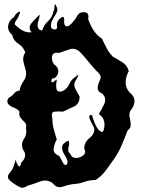

<svg xmlns="http://www.w3.org/2000/svg" viewBox="-20 -861 671 908"><path d="M73.2 23.4Q53.2 14.2 29.3 -4.9Q17.6 -14.2 17.6 -24.9Q17.6 -36.1 30.3 -48.8Q40 -59.6 45.9 -79.1Q51.8 -98.6 55.2 -106.9Q55.2 -93.8 65.4 -78.6Q68.8 -73.7 71.8 -73.7Q77.1 -73.7 80.1 -91.8Q95.2 -105.5 98.6 -121.1Q99.1 -124 99.1 -127.4Q99.1 -139.6 88.9 -153.3Q84 -165 84 -175.8Q84 -190.9 93.3 -204.1Q104.5 -220.2 104.5 -238.8Q104.5 -246.1 102.5 -254.4Q104 -260.3 104 -265.1Q104 -275.4 97.2 -282.2Q86.9 -292 78.6 -302.7Q74.2 -308.6 71.8 -315.4Q70.8 -318.8 70.8 -322.3Q70.8 -326.7 72.3 -332Q65.4 -344.2 47.4 -351.1Q29.3 -357.4 20 -367.7Q15.1 -373.5 14.6 -380.9Q14.6 -381.3 14.6 -381.8Q14.6 -389.2 22 -399.4Q37.6 -406.7 46.4 -418.5Q54.7 -430.7 72.8 -432.6Q76.7 -457.5 92.3 -479Q103.5 -494.1 103.5 -512.2Q103.5 -520 101.6 -527.8Q95.2 -549.8 90.3 -570.8Q89.4 -575.7 89.4 -581.1Q89.4 -597.2 99.6 -612.8Q90.8 -638.7 67.4 -653.8Q43.5 -668.5 37.6 -695.8Q18.1 -712.9 18.1 -732.9Q18.1 -736.8 18.6 -740.7Q22.9 -765.6 47.4 -781.2Q52.2 -794.4 66.9 -803.7Q70.8 -806.2 72.8 -806.2Q74.7 -806.2 74.7 -803.7Q74.7 -799.3 69.3 -787.6Q65.9 -777.3 58.1 -767.1Q50.3 -756.3 49.3 -746.6Q64.5 -729.5 85 -717.8Q101.6 -708 120.1 -708Q124.5 -708 129.4 -708.5Q120.1 -719.7 120.1 -730.5Q120.1 -742.2 130.9 -753.9Q151.9 -776.9 167.5 -792Q167.5 -790.5 167.5 -789.1Q167.5 -778.8 161.6 -762.7Q157.7 -752 157.7 -742.7Q157.7 -736.3 159.7 -731Q161.1 -725.1 166 -721.2Q170.9 -717.8 180.2 -716.8Q186 -741.7 207 -760.7Q227.5 -779.3 232.9 -808.1Q237.3 -813 237.8 -832Q238.3 -841.3 240.2 -841.3Q242.2 -841.3 245.1 -833.5Q251.5 -823.7 251.5 -814.9Q251.5 -809.6 249 -804.2Q242.2 -790 233.4 -776.4Q228.5 -768.6 225.1 -760.7Q221.2 -752.9 221.2 -744.6Q220.7 -741.2 220.7 -738.8Q220.7 -724.1 235.8 -721.7Q237.3 -721.7 238.8 -721.7Q250.5 -721.7 250 -733.9Q250 -737.8 249 -742.7Q249 -743.7 249 -744.6Q249 -761.7 267.1 -776.4Q272.9 -781.2 276.9 -781.2Q283.7 -781.2 283.7 -766.6Q283.7 -763.2 283.2 -758.8Q283.2 -749 285.6 -743.7Q288.1 -738.8 291.5 -737.3Q293.5 -736.3 295.9 -736.3Q305.7 -736.3 319.8 -751.5Q336.9 -769.5 342.8 -782.2Q353.5 -803.7 375 -803.7Q377 -803.7 378.9 -803.7Q398.4 -801.8 398.4 -782.2Q398.4 -776.9 397 -770.5Q406.2 -743.7 421.9 -718.8Q437.5 -693.8 461.9 -678.2Q472.7 -655.8 483.9 -634.3Q494.6 -612.3 514.2 -592.8Q534.2 -582 558.1 -566.9Q582 -551.8 588.9 -524.4Q575.2 -500.5 574.2 -473.1Q574.2 -472.2 574.2 -470.7Q574.2 -444.3 594.2 -422.4Q616.2 -405.3 616.2 -383.3Q616.2 -382.8 616.2 -382.3Q615.2 -359.4 598.6 -340.3Q591.8 -328.6 591.8 -317.4Q591.8 -312 593.3 -306.2Q597.7 -289.1 598.1 -273.9Q598.1 -272.9 598.1 -271.5Q598.1 -264.6 595.7 -258.3Q592.3 -250.5 583.5 -244.1Q570.8 -210 556.2 -176.3Q542 -142.6 521.5 -112.3Q502 -84.5 481.4 -56.2Q460.9 -27.8 431.6 -9.8Q403.8 -9.8 377.9 -0.5Q352.1 8.8 324.2 9.8Q298.8 13.7 273.9 22.5Q267.6 24.4 261.7 24.4Q243.7 24.4 228 4.4Q211.4 -7.3 192.9 -7.3Q181.6 -7.3 169.9 -2.9Q138.7 9.3 111.3 17.1Q102.5 22.5 92.8 25.4Q89.4 26.9 85.4 26.9Q79.6 26.9 73.2 23.4ZM299.3 -93.3Q298.3 -109.4 287.1 -125.5Q276.4 -141.6 273.9 -157.2Q273.4 -160.2 273.4 -162.6Q273.4 -168 275.4 -173.3Q278.8 -181.2 289.6 -188.5Q297.9 -194.3 301.8 -194.8Q305.7 -194.8 306.2 -190.9Q307.1 -188 307.1 -183.6Q307.1 -175.3 303.7 -162.1Q302.7 -156.7 302.7 -152.3Q302.7 -139.6 312 -134.3Q319.8 -113.8 339.4 -113.8Q347.7 -113.8 357.4 -117.2Q382.3 -126 382.3 -144Q382.3 -150.9 378.4 -159.2Q378.4 -188 402.8 -207.5Q426.3 -226.1 426.3 -251Q426.3 -251.5 426.3 -252Q421.4 -264.6 407.2 -292Q401.9 -302.7 401.9 -308.6Q401.9 -317.4 412.6 -317.4Q414.1 -317.4 415.5 -317.4Q418.9 -297.4 433.6 -266.6Q447.8 -237.3 465.3 -237.3Q465.8 -237.3 466.8 -237.3Q474.1 -254.4 474.1 -271.5Q474.1 -277.8 473.1 -284.2Q468.8 -307.6 447.3 -321.8Q460 -341.8 473.1 -369.6Q477.5 -379.4 477.5 -388.7Q477.5 -405.3 462.9 -418.9Q450.7 -423.8 446.3 -430.2Q441.9 -436.5 441.9 -444.3Q442.4 -461.4 452.6 -481.9Q456.1 -488.8 456.1 -495.6Q456.1 -508.3 442.9 -519Q419.9 -542 399.4 -567.9Q379.4 -593.3 357.4 -616.2Q341.3 -630.4 323.7 -630.4Q316.4 -630.4 309.1 -627.9Q283.2 -619.6 259.8 -610.8Q253.9 -611.8 249 -611.8Q225.6 -611.8 225.6 -586.9Q225.6 -561.5 246.1 -547.9Q255.9 -536.1 255.9 -523.9Q255.9 -517.1 252.9 -509.8Q244.6 -489.3 225.1 -489.3Q223.1 -481.9 223.1 -478Q223.1 -477.5 223.1 -476.6Q223.1 -472.7 225.1 -472.2Q226.1 -471.7 227.1 -471.7Q231.4 -471.7 238.8 -478.5Q245.1 -484.4 247.6 -484.4Q248.5 -484.4 249 -483.4Q245.6 -472.2 245.6 -456.5Q245.6 -451.2 246.1 -445.8Q247.6 -427.7 264.2 -427.7Q267.6 -427.7 272 -428.7Q296.4 -438.5 307.1 -462.4Q317.9 -486.8 339.8 -499.5Q348.6 -507.8 350.6 -507.8Q351.1 -507.8 351.1 -507.3Q351.1 -506.8 350.6 -505.9Q348.6 -499 343.3 -488.8Q331.5 -473.6 331.5 -459.5Q331.5 -452.1 334.5 -445.3Q344.2 -424.3 356.4 -405.3Q356.4 -404.8 356.4 -403.8Q356.4 -370.1 330.1 -357.4Q303.2 -344.2 277.8 -333Q268.6 -334 258.8 -334Q249 -334 239.3 -333Q225.1 -332.5 225.1 -317.4Q225.1 -311 227.5 -301.8Q227.5 -274.9 234.4 -249Q241.7 -223.1 248.5 -201.2Q236.8 -181.2 233.9 -158.2Q233.4 -155.8 233.4 -153.8Q233.4 -134.8 257.8 -124.5Q263.7 -120.1 272.9 -100.6Q282.2 -80.6 290 -80.1Q290.5 -80.1 291 -80.1Q293.5 -80.1 294.9 -82.5Q297.4 -85.9 299.3 -93.3Z"/></svg>

Font: Brazier Flame
Style: Regular
Weight: 400
Designer: Walter E Stewart
Version: 0.1